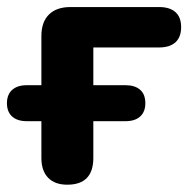

<svg xmlns="http://www.w3.org/2000/svg" viewBox="-24 -510 538 539"><path d="M164.8 8.5Q130.1 8.5 111.2 -10.9Q92.2 -30.4 92.2 -66.5V-169.8H51Q24.8 -169.8 10.1 -182.9Q-4.5 -196.1 -4.5 -220.2Q-4.5 -244.5 10.1 -257.6Q24.8 -270.8 51 -270.8H92.2V-409Q92.2 -448.2 113.4 -469.2Q134.6 -490.2 173.5 -490.2H422.8Q452.5 -490.2 468.5 -476Q484.5 -461.8 484.5 -433.8Q484.5 -405.8 468.5 -391.2Q452.5 -376.8 422.8 -376.8H238V-270.8H328.5Q354.8 -270.8 369.4 -258Q384 -245.2 384 -220.2Q384 -196.1 369.4 -182.9Q354.8 -169.8 328.5 -169.8H238V-66.5Q238 8.5 164.8 8.5Z"/></svg>

Font: Nunito ExtraLight
Style: Regular
Weight: 200
Designer: Vernon Adams
Foundry: Vernon Adams
Version: Version 3.602;April 4, 2023;FontCreator 14.0.0.2856 64-bit